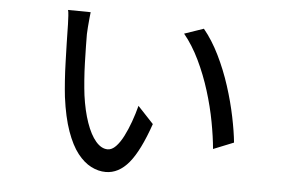

<svg xmlns="http://www.w3.org/2000/svg" viewBox="-46 -636 1092 726"><g transform="rotate(5 500.0 -273.0)"><path d="M270 -571Q269 -565 267.5 -548Q266 -531 264.5 -513.5Q263 -496 263 -487Q263 -470 263.5 -441Q264 -412 265 -378.5Q266 -345 268.5 -312.5Q271 -280 274 -256Q282 -198 297.5 -153.5Q313 -109 334 -84.5Q355 -60 379 -60Q395 -60 410 -75.5Q425 -91 438 -116.5Q451 -142 462 -172.5Q473 -203 481 -234L541 -170Q505 -66 466.5 -20Q428 26 379 26Q351 26 323.5 12Q296 -2 272 -32.5Q248 -63 229.5 -115Q211 -167 201 -243Q198 -269 195.5 -304.5Q193 -340 192 -377Q191 -414 190 -445Q189 -476 189 -493Q189 -502 188.5 -518.5Q188 -535 187 -550.5Q186 -566 184 -572ZM702 -546Q735 -506 761.5 -452Q788 -398 807 -339Q826 -280 837.5 -224Q849 -168 853 -127L776 -96Q772 -141 761.5 -197.5Q751 -254 732.5 -313.5Q714 -373 688 -427Q662 -481 629 -521Z"/></g></svg>

Font: Noto Sans TC
Style: Regular
Weight: 400
Designer: Ryoko NISHIZUKA  (kana, bopomofo & ideographs); Paul D. Hunt (Latin, Greek & Cyrillic); Sandoll Communications , Soo-you
Foundry: Adobe
Version: Version 2.004-H2;hotconv 1.0.118;makeotfexe 2.5.65603